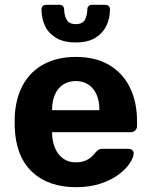

<svg xmlns="http://www.w3.org/2000/svg" viewBox="-20 -766 625 796"><path d="M295 10Q180 10 112.5 -54Q45 -118 41 -240Q41 -248 41 -261.5Q41 -275 41 -283Q45 -360 76 -415.5Q107 -471 163 -500.5Q219 -530 294 -530Q378 -530 434.5 -495.5Q491 -461 519.5 -401.5Q548 -342 548 -265V-242Q548 -232 540.5 -225Q533 -218 523 -218H196Q196 -217 196 -214.5Q196 -212 196 -210Q197 -178 208.5 -151.5Q220 -125 241.5 -109Q263 -93 293 -93Q318 -93 334 -100Q350 -107 360.5 -117Q371 -127 376 -134Q385 -144 390.5 -146.5Q396 -149 408 -149H512Q522 -149 528.5 -143.5Q535 -138 534 -128Q533 -112 517.5 -88.5Q502 -65 472 -42.5Q442 -20 397.5 -5Q353 10 295 10ZM196 -309H392V-311Q392 -347 380.5 -373.5Q369 -400 347 -415Q325 -430 294 -430Q263 -430 241 -415Q219 -400 207.5 -373.5Q196 -347 196 -311ZM294 -590Q244 -590 212.5 -609Q181 -628 166.5 -659Q152 -690 152 -727Q152 -735 157 -740.5Q162 -746 171 -746H227Q236 -746 241 -740.5Q246 -735 246 -727Q246 -704 256 -685Q266 -666 294 -666Q323 -666 332.5 -685Q342 -704 342 -727Q342 -735 347 -740.5Q352 -746 361 -746H417Q426 -746 431 -740.5Q436 -735 436 -727Q436 -690 421 -659Q406 -628 375 -609Q344 -590 294 -590Z"/></svg>

Font: Rubik SemiBold
Style: Regular
Weight: 600
Designer: Hubert and Fischer
Foundry: Hubert and Fischer
Version: Version 2.300;gftools[0.9.30]